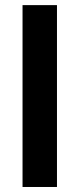

<svg xmlns="http://www.w3.org/2000/svg" viewBox="-20 -745 318 765"><path d="M69.8 0V-724.6H207V0Z"/></svg>

Font: Arial
Style: Bold
Weight: 700
Designer: Steve Matteson
Foundry: Ascender Corporation
Version: Version 2.00.3